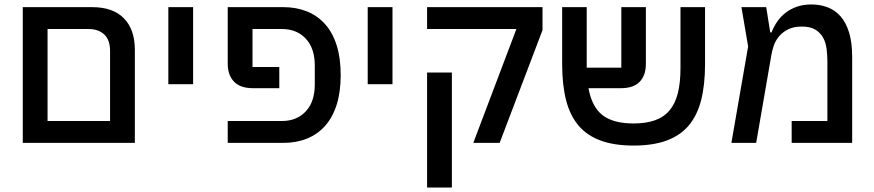

<svg xmlns="http://www.w3.org/2000/svg" viewBox="-20 -640 3914 860"><path d="M82 -608H393Q486 -608 535 -558Q584 -508 584 -417V0H82ZM473 -98V-411Q473 -462 446.5 -486Q420 -510 377 -510H193V-98Z M734 -608H845V-263H734Z M1000 -98H1243Q1309 -98 1349.5 -141Q1390 -184 1390 -262V-346Q1390 -424 1349.5 -467Q1309 -510 1243 -510H1111V-340H1231V-245H1113Q1056 -245 1028 -274.5Q1000 -304 1000 -355V-608H1249Q1307 -608 1354.5 -589Q1402 -570 1436 -532Q1470 -494 1488 -437Q1506 -380 1506 -304Q1506 -228 1488 -171Q1470 -114 1436 -76Q1402 -38 1354.5 -19Q1307 0 1249 0H1000Z M1627 -608H1738V-263H1627Z M2293 -510H1893V-608H2410V-505L2218 0H2100ZM1893 -315H2004V200H1893Z M2818 12Q2731 12 2670 -10.5Q2609 -33 2571 -78Q2533 -123 2515.5 -191.5Q2498 -260 2498 -353V-608H2608V-337H2763V-608H2873V-354Q2873 -303 2845.5 -274Q2818 -245 2761 -245H2616Q2631 -161 2679 -124Q2727 -87 2818 -87Q2873 -87 2913 -101Q2953 -115 2978.5 -145Q3004 -175 3016 -222Q3028 -269 3028 -335V-608H3138V-353Q3138 -260 3120.5 -191.5Q3103 -123 3065 -78Q3027 -33 2966 -10.5Q2905 12 2818 12Z M3331 -432 3301 -608H3412L3430 -495H3436Q3446 -521 3461.5 -543.5Q3477 -566 3499 -583Q3521 -600 3549.5 -610Q3578 -620 3615 -620Q3653 -620 3686.5 -607.5Q3720 -595 3744.5 -567.5Q3769 -540 3783 -495Q3797 -450 3797 -386V0H3526V-98H3686V-364Q3686 -392 3682.5 -420.5Q3679 -449 3667 -471Q3655 -493 3632.5 -507Q3610 -521 3572 -521Q3534 -521 3509 -508Q3484 -495 3468.5 -476Q3453 -457 3445.5 -434.5Q3438 -412 3435 -393L3367 0H3256Z"/></svg>

Font: IBM Plex Sans Hebrew Medm
Style: Regular
Weight: 500
Designer: Mike Abbink, Paul van der Laan, Pieter van Rosmalen, Yanek Iontef
Foundry: Bold Monday
Version: Version 1.3